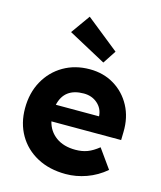

<svg xmlns="http://www.w3.org/2000/svg" viewBox="-119 -888 825 984"><g transform="rotate(15 293.0 -395.5)"><path d="M323 10Q236 10 171 -25Q106 -60 70.5 -121.5Q35 -183 35 -262Q35 -344 70 -407Q105 -470 166 -505.5Q227 -541 305 -541Q378 -541 435 -506.5Q492 -472 524 -412Q556 -352 554 -275L553 -232H183Q195 -182 235.5 -152.5Q276 -123 339 -123Q374 -123 402 -133.5Q430 -144 461 -169L533 -68Q487 -29 432.5 -9.5Q378 10 323 10ZM307 -413Q204 -413 183 -320H412V-323Q409 -362 379.5 -387.5Q350 -413 307 -413ZM362 -592 162 -700 234 -801 408 -662Z"/></g></svg>

Font: Readex Pro bold
Style: Bold
Weight: 700
Designer: Bonnie Shaver-Troup, Thomas Jockin
Foundry: Lexend
Version: Version 1.200; ttfautohint (v1.8.3)